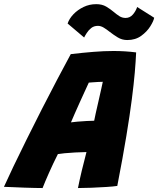

<svg xmlns="http://www.w3.org/2000/svg" viewBox="-76 -920 781 947"><path d="M134 7.5Q121 7.5 96.5 7Q72 6.5 43.2 5.5Q14.5 4.5 -12 3.2Q-38.5 2 -56.5 1.5Q-39 -37.5 -9.8 -98.8Q19.5 -160 55.8 -233.2Q92 -306.5 131 -382.8Q170 -459 206.8 -529Q243.5 -599 273 -653Q332 -660 384.5 -664.2Q437 -668.5 484 -668.5Q541 -668.5 595.5 -661.5Q593.5 -617.5 588.8 -562Q584 -506.5 574.2 -430.2Q564.5 -354 547.2 -249.2Q530 -144.5 502.5 -3Q483.5 0 448.5 2.2Q413.5 4.5 375.5 6Q337.5 7.5 308.5 7.5Q315.5 -28 327.2 -77.5Q339 -127 350.5 -170Q324 -169.5 295 -168Q266 -166.5 242.8 -164.2Q219.5 -162 209.5 -160Q186 -113.5 165.5 -67.2Q145 -21 134 7.5ZM274 -316.5Q283.5 -318 305.8 -320Q328 -322 351.5 -323.2Q375 -324.5 388.5 -324.5Q390 -334 396.2 -361.5Q402.5 -389 410 -422Q417.5 -455 423.5 -481.8Q429.5 -508.5 431 -516.5Q423.5 -516.5 409.2 -515.8Q395 -515 381 -514Q367 -513 362 -512.5Q355 -497 343 -471.2Q331 -445.5 317.8 -416Q304.5 -386.5 292.8 -360Q281 -333.5 274 -316.5ZM257.5 -804Q265.5 -828 286.2 -849.8Q307 -871.5 336 -885.5Q365 -899.5 398.5 -899.5Q427.5 -899.5 447.8 -887.5Q468 -875.5 484.5 -861.5Q498.5 -849.5 512.5 -840.5Q526.5 -831.5 543.5 -831.5Q565 -831.5 579.5 -848.5Q594 -865.5 600.5 -885.5L684.5 -832.5Q681.5 -816 665.2 -790Q649 -764 620.5 -743.2Q592 -722.5 551.5 -722.5Q526 -722.5 504.8 -735.5Q483.5 -748.5 465 -763Q450 -775 435.5 -783.8Q421 -792.5 407 -792.5Q387.5 -792.5 374 -781.8Q360.5 -771 351.8 -757.2Q343 -743.5 339 -735Z"/></svg>

Font: Grandstander ExtraBold
Style: Italic
Weight: 800
Italic angle: -15°
Designer: Tyler Finck
Foundry: Etcetera Type Co
Version: Version 1.200; ttfautohint (v1.8.3)